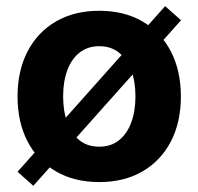

<svg xmlns="http://www.w3.org/2000/svg" viewBox="-20 -582 646 625"><path d="M303.2 10.7Q221.7 10.7 161.9 -24.2Q102.1 -59.1 69.6 -121.8Q37.1 -184.6 37.1 -267.6Q37.1 -351.6 69.6 -414.3Q102.1 -477.1 161.9 -512Q221.7 -546.9 303.2 -546.9Q384.3 -546.9 444.1 -512Q503.9 -477.1 536.4 -414.3Q568.8 -351.6 568.8 -267.6Q568.8 -184.6 536.4 -121.8Q503.9 -59.1 444.1 -24.2Q384.3 10.7 303.2 10.7ZM303.2 -104.5Q341.3 -104.5 367.4 -125.5Q393.6 -146.5 407.2 -183.3Q420.9 -220.2 420.9 -268.1Q420.9 -316.4 407.2 -353Q393.6 -389.6 367.4 -410.6Q341.3 -431.6 303.2 -431.6Q265.1 -431.6 238.8 -410.6Q212.4 -389.6 199 -353Q185.5 -316.4 185.5 -268.1Q185.5 -220.2 199 -183.3Q212.4 -146.5 238.5 -125.5Q264.6 -104.5 303.2 -104.5ZM88.4 22.9 37.1 -22.9 517.6 -562 569.3 -516.1Z"/></svg>

Font: Inter 18pt
Style: Bold
Weight: 700
Designer: Rasmus Andersson
Foundry: rsms
Version: Version 4.001;git-66647c0bb